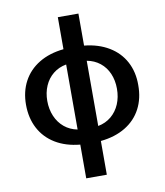

<svg xmlns="http://www.w3.org/2000/svg" viewBox="-97 -797 923 1076"><g transform="rotate(-10 364.5 -259.5)"><path d="M305.7 7.3Q224.1 -0.5 165.5 -36.1Q106.9 -71.8 75.9 -130.6Q44.9 -189.5 44.9 -265.6Q44.9 -339.8 75.9 -397.9Q106.9 -456.1 165.8 -491.7Q224.6 -527.3 305.7 -535.6V-717.8H422.9V-535.6Q503.9 -527.3 563 -491.7Q622.1 -456.1 653.1 -397.9Q684.1 -339.8 683.6 -265.6Q684.1 -189.5 653.3 -130.9Q622.6 -72.3 563.7 -36.6Q504.9 -1 422.9 7.3V199.2H305.7ZM305.7 -78.6V-448.7Q262.7 -440.9 231.2 -415.5Q199.7 -390.1 182.9 -351.3Q166 -312.5 166 -265.6Q166 -218.3 182.9 -178.7Q199.7 -139.2 231.2 -113Q262.7 -86.9 305.7 -78.6ZM562.5 -265.6Q562.5 -313 545.9 -351.8Q529.3 -390.6 497.6 -416Q465.8 -441.4 422.9 -449.2V-78.1Q466.3 -86.4 497.8 -112.8Q529.3 -139.2 545.9 -178.5Q562.5 -217.8 562.5 -265.6Z"/></g></svg>

Font: Pretendard GOV SemiBold
Style: Regular
Weight: 600
Designer: Base glyphs from Inter by Rasmus Andersson; Hangeul glyphs from Noto Sans CJK(Source Han Sans) by Jang Soo-young and Kan
Foundry: Kil Hyung-jin
Version: Version 1.309